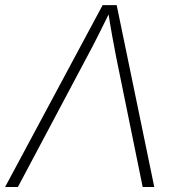

<svg xmlns="http://www.w3.org/2000/svg" viewBox="-36 -748 712 768"><path d="M-15.6 0 374.5 -727.5H430.7L581.1 0H534.7L428.7 -519.5Q421.4 -557.1 412.8 -604Q404.3 -650.9 395.5 -708H407.2Q379.9 -652.3 356.4 -605.7Q333 -559.1 311.5 -519.5L35.6 0Z"/></svg>

Font: Inter ExtraLight
Style: Italic
Weight: 250
Italic angle: -9.3988°
Designer: Rasmus Andersson
Foundry: rsms
Version: Version 4.001;git-66647c0bb